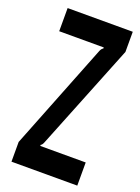

<svg xmlns="http://www.w3.org/2000/svg" viewBox="-135 -761 601 822"><g transform="rotate(20 165.0 -350.0)"><path d="M118.2 -105.5H325.2V0H25.4V-89.8L216.8 -574.2Q221.7 -585.9 229.5 -589.8V-594.7H26.4V-700.2H323.2V-608.4L129.9 -126Q125 -113.3 118.2 -110.4Z"/></g></svg>

Font: Vancouver Drive
Style: Bold
Weight: 700
Designer: Valery Zaveryaev
Foundry: Cyreal (www.cyreal.org)
Version: Version 1.01